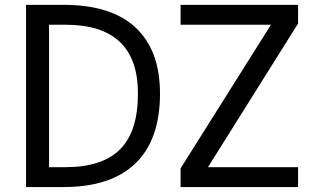

<svg xmlns="http://www.w3.org/2000/svg" viewBox="-20 -752 1300 774"><path d="M625 -375Q625 -188.5 525.9 -93.3Q426.8 2 237.3 2H85V-732.4H237.3Q428.7 -732.4 526.9 -640.6Q625 -548.8 625 -375ZM177.7 -652.3V-78.1H244.1Q392.6 -78.1 464.4 -150.4Q536.1 -222.7 536.1 -375Q536.1 -652.3 244.1 -652.3ZM818.4 -78.1H1181.6V2H708V-73.2L1072.3 -652.3H708V-732.4H1181.6V-657.2Z"/></svg>

Font: Nasu
Style: Regular
Weight: 400
Designer: Ryoko NISHIZUKA (kana &amp; ideographs); Paul D. Hunt (Latin, Greek &amp; Cyrillic); Wenlong ZHANG (bopomofo); Sandoll C
Version: Version 2014.1215